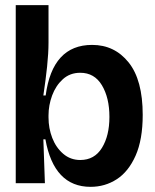

<svg xmlns="http://www.w3.org/2000/svg" viewBox="-20 -710 600 744"><path d="M331 14Q189 14 156 -170H148L154 0H41V-211V-690H168V-545Q168 -504 162.5 -452Q157 -400 148 -340H157Q183 -536 337 -536Q424 -536 478.5 -468Q533 -400 533 -265Q533 -169 505.5 -107Q478 -45 432.5 -15.5Q387 14 331 14ZM291 -90Q346 -90 375 -137Q404 -184 404 -257Q404 -331 375 -379.5Q346 -428 291 -428Q251 -428 223.5 -403Q196 -378 182 -340Q168 -302 168 -263V-255Q168 -213 182.5 -175.5Q197 -138 225 -114Q253 -90 291 -90Z"/></svg>

Font: Bricolage Grotesque 48pt SemiBold
Style: Regular
Weight: 600
Designer: Mathieu Triay
Foundry: Atelier Triay
Version: Version 1.000; ttfautohint (v1.8.4.7-5d5b);gftools[0.9.32]